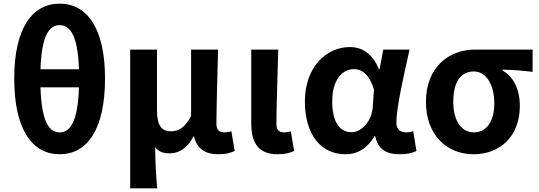

<svg xmlns="http://www.w3.org/2000/svg" viewBox="-20 -832 2954 1053"><path d="M307 14C458 14 556 -121 556 -402C556 -676 458 -812 307 -812C157 -812 58 -677 58 -402C58 -121 157 14 307 14ZM307 -694C363 -694 407 -641 413 -452H202C208 -641 252 -694 307 -694ZM307 -106C251 -106 208 -160 202 -353H413C407 -160 363 -106 307 -106Z M694 201H842C835 120 832 66 831 -25C852 3 880 9 912 9C964 9 1010 -23 1041 -84H1044C1059 -19 1103 14 1177 14C1220 14 1245 6 1267 -4L1249 -112C1237 -108 1224 -106 1214 -106C1184 -106 1167 -117 1167 -153C1167 -257 1173 -424 1176 -560H1028V-195C993 -131 960 -112 918 -112C864 -112 841 -145 841 -229V-560H694Z M1503 14C1547 14 1571 6 1593 -4L1575 -112C1563 -108 1550 -106 1541 -106C1511 -106 1496 -117 1496 -153C1496 -257 1503 -424 1506 -560H1358V-159C1358 -54 1392 14 1503 14Z M1874 14C1942 14 1995 -19 2034 -85H2038C2052 -14 2098 14 2173 14C2215 14 2245 6 2264 -4L2246 -113C2233 -108 2220 -106 2209 -106C2177 -106 2154 -121 2154 -159C2154 -248 2197 -426 2226 -560H2082L2062 -453H2058C2023 -539 1964 -574 1899 -574C1769 -574 1652 -463 1652 -276C1652 -93 1741 14 1874 14ZM1908 -107C1843 -107 1802 -162 1802 -277C1802 -398 1861 -453 1920 -453C1967 -453 2006 -422 2031 -341L2024 -242C2018 -168 1964 -107 1908 -107Z M2577 14C2724 14 2831 -86 2831 -251C2831 -342 2796 -412 2736 -445V-450C2796 -449 2839 -445 2901 -438V-560H2584C2446 -560 2316 -467 2316 -274C2316 -88 2434 14 2577 14ZM2579 -106C2511 -106 2466 -168 2466 -274C2466 -391 2512 -440 2579 -440C2651 -440 2691 -360 2691 -265C2691 -165 2647 -106 2579 -106Z"/></svg>

Font: DAIFUKU Sans JP
Style: Bold
Weight: 700
Designer: Original font ‘Source Han Sans JP’ : Ryoko NISHIZUKA  (kana, bopomofo & ideographs); Paul D. Hunt (Latin, Greek & Cyrill
Foundry: Daifuku
Version: Version 1.001